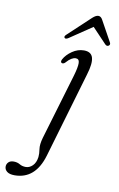

<svg xmlns="http://www.w3.org/2000/svg" viewBox="-228 -695 617 996"><g transform="rotate(10 80.5 -197.0)"><path d="M202 -332 69.5 119.5Q31 248.5 -78 248.5Q-104.5 248.5 -117.8 238Q-131 227.5 -131 212Q-131 198.5 -121.5 188.8Q-112 179 -94 179Q-75 179 -61 187.5Q-47 196 -28 196Q-8.5 196 7.8 180Q24 164 28 134Q30 116 26.2 92.2Q22.5 68.5 33 32L136 -314.5Q149.5 -360.5 149 -382.5Q148.5 -404.5 130 -404.5Q119.5 -404.5 107.2 -397.2Q95 -390 80 -373Q72 -365 64 -367Q53 -370 60.5 -386Q74.5 -412 103.5 -432Q132.5 -452 165 -452Q203.5 -452 212 -422.2Q220.5 -392.5 202 -332ZM75 -501.5Q60.5 -492 54.5 -498.5Q48.5 -505.5 60 -516L177 -625.5Q194.5 -641.5 207.5 -641.5Q221 -641.5 229.5 -625.5L290 -516Q296 -505 286.5 -498.5Q277.5 -493 268.5 -501.5L193 -581Z"/></g></svg>

Font: Fraunces 72pt S050 Light
Style: Italic
Weight: 300
Italic angle: -16°
Version: Version 1.000; ttfautohint (v1.8.3)